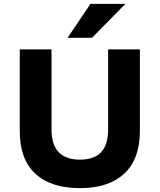

<svg xmlns="http://www.w3.org/2000/svg" viewBox="-20 -960 824 991"><path d="M392 11Q243 11 162.5 -63.5Q82 -138 82 -283V-705H246V-292Q246 -212 283.5 -174Q321 -136 392 -136Q466 -136 502 -174.5Q538 -213 538 -292V-705H702V-283Q702 -139 621.5 -64Q541 11 392 11ZM329 -765 447 -940H627L455 -765Z"/></svg>

Font: Nunito Sans 7pt ExtraBold
Style: Regular
Weight: 800
Designer: Vernon Adams
Foundry: Vernon Adams
Version: Version 3.101;gftools[0.9.27]